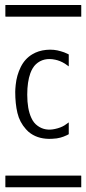

<svg xmlns="http://www.w3.org/2000/svg" viewBox="-20 -725 353 788"><path d="M2.4 -704.6Q2.4 -704.6 8.3 -704.6H23.4H80.1H241.7H291H306.2Q306.2 -704.6 313 -704.6Q313.5 -704.1 313.5 -702.1V-693.8V-666V-659.2Q313.5 -659.2 313.5 -656.7Q313.5 -656.7 308.1 -656.7H293.9H237.8H75.2H24.9H9.8Q9.8 -656.7 2.9 -656.7Q2 -657.2 2 -659.2V-667V-695.3V-702.1Q2 -704.1 2.4 -704.6ZM262.2 -222.7V-187V-177.7Q262.2 -177.7 262.2 -174.3Q261.7 -173.8 259.8 -172.9L253.9 -169.9Q240.7 -163.6 228 -160.2Q214.8 -156.2 192.9 -155.3Q141.1 -152.8 106 -177.2Q95.7 -184.1 86.4 -194.8Q60.5 -223.6 51.5 -261.5Q42.5 -299.3 42.5 -348.1Q42.5 -357.9 44.4 -376.5Q48.3 -416 65.2 -450Q82 -483.9 112.3 -502Q137.2 -517.1 169.4 -520.3Q201.7 -523.4 229.5 -514.6Q243.7 -510.7 254.4 -505.4L259.8 -502.9L260.7 -502.4Q261.7 -502 262.2 -501.5V-497.6V-488.3V-452.6Q259.8 -454.1 254.6 -458Q249.5 -461.9 246.1 -463.9Q226.1 -476.1 206.5 -480Q158.7 -490.2 127.4 -461.4Q113.3 -448.2 104.5 -424.3Q91.8 -389.2 91.8 -336.4Q91.8 -277.3 108.4 -241.7Q117.7 -220.2 135.3 -208Q165.5 -186.5 206.1 -195.8Q229 -200.7 244.6 -210.4Q248 -212.9 254.2 -217Q260.3 -221.2 262.2 -222.7ZM2.4 -4.4H8.3H23.4H80.1H241.7H291H306.2H313Q313.5 -3.9 313.5 -2V5.9V34.2V41V43.5H308.1H293.9H237.8H75.2H24.9H9.8H2.9Q2 43 2 41V33.2V4.9V-2Q2 -3.9 2.4 -4.4Z"/></svg>

Font: ERD_A
Style: Medium
Weight: 500
Version: Version 001.000